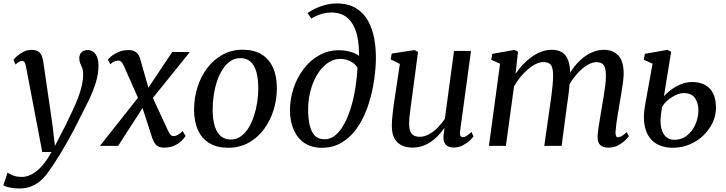

<svg xmlns="http://www.w3.org/2000/svg" viewBox="-64 -851 4234 1120"><path d="M87.5 -463Q84 -482 78.5 -488.8Q73 -495.5 64.5 -495.5Q55.5 -495.5 46.8 -490.2Q38 -485 26.5 -474.5L14.5 -502Q19.5 -509 34.8 -523Q50 -537 72 -548.5Q94 -560 119 -560Q143.5 -560 157.5 -551.5Q171.5 -543 178.5 -527.8Q185.5 -512.5 188.5 -491.5Q195 -446 201.8 -399.8Q208.5 -353.5 215.2 -307.2Q222 -261 228.8 -214.8Q235.5 -168.5 242 -122.5L256.5 0L320.5 -124.5Q341 -167 359.2 -205.5Q377.5 -244 391.2 -280Q405 -316 413 -350.8Q421 -385.5 421 -420.5Q421 -441 415.5 -455Q410 -469 404.2 -481.5Q398.5 -494 398.5 -510.5Q398.5 -534 412 -546.5Q425.5 -559 447 -559Q468 -559 482 -547.5Q496 -536 503.2 -515.8Q510.5 -495.5 510.5 -469Q510.5 -418.5 494 -366.5Q477.5 -314.5 453 -264.2Q428.5 -214 404.5 -168Q386 -129.5 366.5 -92.5Q347 -55.5 327.5 -21.5Q308 12.5 289.8 42.5Q271.5 72.5 255.5 97.2Q239.5 122 226 140Q205.5 172 180 196.5Q154.5 221 122 234.8Q89.5 248.5 47.5 248.5Q23.5 248.5 -3.8 243.5Q-31 238.5 -44.5 230.5L-20 156Q-11 163 11 172Q33 181 64 181Q91.5 181 120.5 166Q149.5 151 179 119Q208.5 87 236.5 35.5H182.5Z M891.5 10Q872.5 10 859.8 3.5Q847 -3 838.8 -15.5Q830.5 -28 824 -46L754.5 -261L790.5 -256.5L625 0H519L767 -314L757.5 -242.5L659.5 -464.5Q653.5 -478.5 646 -488Q638.5 -497.5 625 -497.5Q611 -497.5 599 -490.8Q587 -484 580 -476L565 -502.5Q569.5 -509.5 585.5 -523Q601.5 -536.5 627 -547.8Q652.5 -559 686 -559Q705 -559 718.2 -553Q731.5 -547 740 -536.5Q748.5 -526 752.5 -511.5L813 -299.5L778 -304L940.5 -547.5H1043.5L801 -246.5L810.5 -317L913.5 -94.5Q921 -78.5 928.8 -67.8Q936.5 -57 949.5 -57Q960 -57 973 -64.2Q986 -71.5 1001.5 -86.5L1018.5 -57.5Q1013.5 -49.5 998.8 -33.2Q984 -17 957.5 -3.5Q931 10 891.5 10Z M1352 -561Q1416.5 -561 1460.8 -534.5Q1505 -508 1528 -457.8Q1551 -407.5 1551 -336Q1551 -269 1531.2 -206.8Q1511.5 -144.5 1474.2 -95.2Q1437 -46 1384.5 -17.5Q1332 11 1267 11Q1203.5 11 1159 -15Q1114.5 -41 1091.5 -90.5Q1068.5 -140 1068 -210.5Q1068 -278.5 1087.8 -341.5Q1107.5 -404.5 1144.8 -453.8Q1182 -503 1234.5 -532Q1287 -561 1352 -561ZM1338.5 -512Q1305 -512 1279 -493.8Q1253 -475.5 1233.5 -444.5Q1214 -413.5 1201.2 -374.5Q1188.5 -335.5 1182.5 -293.5Q1176.5 -251.5 1176.5 -212.5Q1176.5 -153 1189 -114.2Q1201.5 -75.5 1225.2 -56.2Q1249 -37 1282.5 -37Q1315 -37 1340.8 -55.5Q1366.5 -74 1385.8 -105Q1405 -136 1417.5 -174.8Q1430 -213.5 1436.5 -255.2Q1443 -297 1442.5 -336Q1442.5 -394 1431 -433Q1419.5 -472 1396.5 -492Q1373.5 -512 1338.5 -512Z M1813 11Q1753 11 1711.8 -17Q1670.5 -45 1649 -94.2Q1627.5 -143.5 1627.5 -207Q1627.5 -274 1648.5 -336.8Q1669.5 -399.5 1707.8 -449.5Q1746 -499.5 1798.2 -528.8Q1850.5 -558 1913 -558Q1947.5 -558 1980.2 -548.8Q2013 -539.5 2030 -525Q2031 -590 2020.5 -637.5Q2010 -685 1989.5 -716.2Q1969 -747.5 1939 -762.8Q1909 -778 1869.5 -778Q1842 -778 1813.5 -770Q1785 -762 1752 -743L1730 -775Q1756 -793 1785 -805.5Q1814 -818 1842.8 -824.5Q1871.5 -831 1897.5 -831Q1967.5 -831 2013 -803Q2058.5 -775 2084.5 -726.8Q2110.5 -678.5 2120.5 -618Q2130.5 -557.5 2128.5 -492.5Q2126 -426.5 2113.8 -356.2Q2101.5 -286 2078 -220.5Q2054.5 -155 2017.8 -102.8Q1981 -50.5 1930.2 -19.8Q1879.5 11 1813 11ZM1829 -38.5Q1866 -38.5 1895.5 -64.8Q1925 -91 1947.5 -134.8Q1970 -178.5 1985.8 -233Q2001.5 -287.5 2010.2 -345.5Q2019 -403.5 2021.5 -456Q2010 -474 1993.5 -485.5Q1977 -497 1958.2 -502.2Q1939.5 -507.5 1921 -507.5Q1889.5 -507.5 1861.5 -492Q1833.5 -476.5 1810 -448.8Q1786.5 -421 1769.5 -384Q1752.5 -347 1743 -303.2Q1733.5 -259.5 1733.5 -212.5Q1733.5 -162.5 1742 -123.2Q1750.5 -84 1771.2 -61.2Q1792 -38.5 1829 -38.5Z M2343 10Q2309 10 2281.8 -2Q2254.5 -14 2238.2 -41.5Q2222 -69 2221.5 -116Q2221.5 -133 2223.2 -154.5Q2225 -176 2227.8 -200Q2230.5 -224 2233.8 -247.8Q2237 -271.5 2240.5 -291.5L2268.5 -478L2215 -504.5L2221 -538.5L2354.5 -559L2374.5 -548L2340 -288.5Q2337.5 -268 2334.5 -246.8Q2331.5 -225.5 2328.8 -205Q2326 -184.5 2324.2 -166Q2322.5 -147.5 2322.5 -132Q2322.5 -101 2330 -83.8Q2337.5 -66.5 2351.5 -59.8Q2365.5 -53 2385.5 -53Q2411.5 -53 2438.8 -68Q2466 -83 2490 -107.2Q2514 -131.5 2531 -158.5L2584.5 -554H2683.5L2620 -87Q2617.5 -68.5 2622 -59.5Q2626.5 -50.5 2635 -50.5Q2645 -50.5 2656.8 -57.5Q2668.5 -64.5 2686 -81L2698 -56Q2693 -47.5 2676.8 -31.8Q2660.5 -16 2636.2 -3.2Q2612 9.5 2582 9.5Q2550.5 9.5 2536 -7.5Q2521.5 -24.5 2523 -52Q2523 -54 2523.5 -59.8Q2524 -65.5 2525 -73Q2526 -80.5 2526.8 -88.2Q2527.5 -96 2528.5 -102.5L2527 -103Q2512 -81.5 2493.2 -61.2Q2474.5 -41 2451.2 -25Q2428 -9 2401 0.5Q2374 10 2343 10Z M2957.5 -549.5 2943.5 -420.5Q2962.5 -449 2986.2 -474.2Q3010 -499.5 3037.2 -519Q3064.5 -538.5 3094 -549.5Q3123.5 -560.5 3154 -560.5Q3190 -560.5 3213.8 -546.2Q3237.5 -532 3249.5 -501.5Q3261.5 -471 3262 -422.5Q3262 -417 3261.8 -410Q3261.5 -403 3260.8 -395.2Q3260 -387.5 3259 -379.5L3244 -395Q3262 -431 3285.5 -461.2Q3309 -491.5 3337 -513.8Q3365 -536 3395.8 -548.2Q3426.5 -560.5 3459 -560.5Q3510.5 -560.5 3542.2 -528Q3574 -495.5 3574 -421Q3574 -400.5 3570 -370.2Q3566 -340 3560.5 -307Q3555 -274 3550 -245Q3545.5 -218.5 3540.5 -189.2Q3535.5 -160 3531.8 -132Q3528 -104 3526.5 -82.5Q3526 -65.5 3529.5 -58Q3533 -50.5 3540.5 -50.5Q3551.5 -50.5 3563.2 -57.5Q3575 -64.5 3592 -80.5L3604.5 -56.5Q3598.5 -48 3582.5 -32.2Q3566.5 -16.5 3542 -3.2Q3517.5 10 3485.5 10Q3462 10 3447.8 2.2Q3433.5 -5.5 3427.5 -19.8Q3421.5 -34 3422 -53.5Q3422.5 -73 3426.5 -101.8Q3430.5 -130.5 3436.2 -162.2Q3442 -194 3446.5 -224Q3451 -252 3456.8 -285.2Q3462.5 -318.5 3466.5 -351.2Q3470.5 -384 3470.5 -411.5Q3470 -456.5 3456.8 -472.5Q3443.5 -488.5 3415 -488.5Q3394.5 -488.5 3370.8 -476.2Q3347 -464 3323 -441.8Q3299 -419.5 3277.8 -390Q3256.5 -360.5 3241.5 -325.5L3260.5 -387Q3259.5 -364.5 3256.8 -339Q3254 -313.5 3250.8 -288.2Q3247.5 -263 3244 -240.5L3212 0H3111L3142.5 -222Q3147 -251 3151.5 -284.8Q3156 -318.5 3159.2 -351.2Q3162.5 -384 3162.5 -411Q3162 -457 3149.2 -473Q3136.5 -489 3104.5 -489Q3085 -489 3062 -477.8Q3039 -466.5 3015.8 -446.8Q2992.5 -427 2971.5 -401.5Q2950.5 -376 2934.5 -347L2887 0H2788L2853 -479L2801.5 -502.5L2808 -537L2937.5 -560Z M3859 11Q3816.5 11 3782 -3.8Q3747.5 -18.5 3725 -49Q3702.5 -79.5 3695 -126.5Q3687.5 -173.5 3699 -238L3742.5 -479.5L3691.5 -502.5L3697.5 -537L3828.5 -560L3851 -549.5L3809 -290Q3821.5 -304.5 3846.2 -324Q3871 -343.5 3903.8 -358Q3936.5 -372.5 3974 -372.5Q4016 -372.5 4047 -356.5Q4078 -340.5 4095.2 -307.2Q4112.5 -274 4112.5 -221.5Q4112.5 -178.5 4093.5 -137Q4074.5 -95.5 4040.2 -62Q4006 -28.5 3959.8 -8.8Q3913.5 11 3859 11ZM3868 -35.5Q3912.5 -35.5 3944.2 -61.2Q3976 -87 3993 -126.5Q4010 -166 4010 -207Q4010 -250 3990 -279Q3970 -308 3924.5 -308Q3903 -308 3878.2 -296.5Q3853.5 -285 3831.8 -266.8Q3810 -248.5 3798 -227Q3794.5 -208 3792.2 -188.8Q3790 -169.5 3789 -151.5Q3788.5 -113.5 3798.5 -87.5Q3808.5 -61.5 3826.5 -48.5Q3844.5 -35.5 3868 -35.5Z"/></svg>

Font: Merriweather 36pt
Style: Italic
Weight: 400
Italic angle: -7.8°
Version: Version 2.101